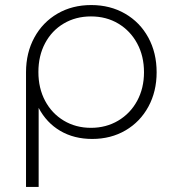

<svg xmlns="http://www.w3.org/2000/svg" viewBox="-20 -546 696 760"><path d="M475 -492C435.7 -514.7 391 -526 341 -526C291 -526 246.5 -514.7 207.5 -492C168.5 -469.3 138 -437.8 116 -397.5C94 -357.2 83 -311.3 83 -260V194H133V-119C153.7 -79.7 182.2 -49.3 218.5 -28C254.8 -6.7 297 4 345 4C394.3 4 438.3 -7.3 477 -30C515.7 -52.7 545.8 -84 567.5 -124C589.2 -164 600 -209.3 600 -260C600 -311.3 589 -357.2 567 -397.5C545 -437.8 514.3 -469.3 475 -492ZM448 -68.5C416 -49.5 380 -40 340 -40C300 -40 264.2 -49.5 232.5 -68.5C200.8 -87.5 176.2 -113.7 158.5 -147C140.8 -180.3 132 -218.3 132 -261C132 -303.7 140.8 -341.7 158.5 -375C176.2 -408.3 200.8 -434.3 232.5 -453C264.2 -471.7 300 -481 340 -481C380.7 -481 416.8 -471.5 448.5 -452.5C480.2 -433.5 505 -407.3 523 -374C541 -340.7 550 -302.7 550 -260C550 -218 541 -180.3 523 -147C505 -113.7 480 -87.5 448 -68.5Z"/></svg>

Font: Montserrat Custom ExtraLight
Style: Regular
Weight: 300
Designer: Julieta Ulanovsky
Foundry: Julieta Ulanovsky
Version: Version 7.200